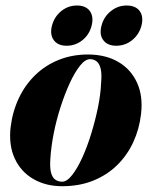

<svg xmlns="http://www.w3.org/2000/svg" viewBox="-20 -650 537 680"><path d="M295 -457Q356.5 -456 400.2 -430Q444 -404 465.5 -356.8Q487 -309.5 479.5 -246Q473.5 -193 452 -146.5Q430.5 -100 394.8 -65Q359 -30 310 -10.2Q261 9.5 200 9.5Q142.5 9.5 98.5 -15.8Q54.5 -41 32.5 -88Q10.5 -135 17.5 -199Q24.5 -255.5 46.8 -302.5Q69 -349.5 105.2 -384.5Q141.5 -419.5 189.5 -438.5Q237.5 -457.5 295 -457ZM200 -6.5Q217 -6.5 235.5 -30Q254 -53.5 271.5 -92Q289 -130.5 303.2 -177Q317.5 -223.5 327 -270Q336.5 -316.5 338 -355.5Q341 -387 336.8 -405.5Q332.5 -424 323 -432Q313.5 -440 300 -440.5Q282.5 -441 263.8 -417.8Q245 -394.5 227.2 -356Q209.5 -317.5 194.5 -271Q179.5 -224.5 170.2 -177.2Q161 -130 158.5 -90Q156 -57.5 160.5 -39.5Q165 -21.5 175.5 -14Q186 -6.5 200 -6.5ZM216 -488Q185 -488 170.5 -507.8Q156 -527.5 164 -559Q172.5 -591 197 -610.8Q221.5 -630.5 252.5 -630.5Q284 -630.5 298.2 -610.8Q312.5 -591 304.5 -559Q296.5 -527.5 272 -507.8Q247.5 -488 216 -488ZM391.5 -488Q360.5 -488 345.8 -507.8Q331 -527.5 339.5 -559Q347.5 -590.5 372.5 -610.5Q397.5 -630.5 428 -630.5Q460.5 -630.5 474.8 -610.8Q489 -591 481 -559Q472.5 -527.5 448 -507.8Q423.5 -488 391.5 -488Z"/></svg>

Font: Fraunces 120pt
Style: Bold Italic
Weight: 700
Italic angle: -16°
Version: Version 1.000;[b76b70a41]